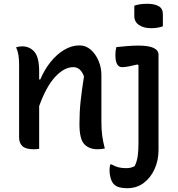

<svg xmlns="http://www.w3.org/2000/svg" viewBox="-20 -785 940 1015"><path d="M690 -755Q718 -765 759 -765Q796 -765 818.5 -752.5Q841 -740 841 -710V-646Q828 -641 812 -638.5Q796 -636 779 -636Q739 -636 714.5 -653Q690 -670 690 -700ZM187 2Q179 3 172.5 3.5Q166 4 158 4Q116 4 98.5 -12.5Q81 -29 81 -58V-441Q81 -471 77.5 -493.5Q74 -516 65 -535Q82 -540 97 -540Q137 -540 162 -511Q187 -482 187 -408V-365H193Q215 -417 247.5 -457.5Q280 -498 319.5 -521.5Q359 -545 400 -545Q434 -545 460 -522Q486 -499 501 -463.5Q516 -428 516 -390V-144Q516 -101 520 -70Q524 -39 534 0Q517 4 495 4Q451 4 425.5 -23Q400 -50 400 -129Q400 -191 406 -248.5Q412 -306 424 -381Q406 -430 368 -430Q319 -430 271.5 -378.5Q224 -327 187 -224ZM712 -544Q818 -544 818 -495V8Q818 62 797.5 108Q777 154 740 182Q703 210 652 210Q630 210 612 205.5Q594 201 581 188Q571 177 565 157Q559 137 559 116Q559 97 563 84H569Q589 95 606.5 99.5Q624 104 648 104Q673 104 692 93Q704 69 708 40.5Q712 12 712 -25V-441L706 -444Q682 -438 661 -434Q640 -430 625 -430Q590 -430 590 -495Q590 -518 595 -536Q622 -539 653.5 -541.5Q685 -544 712 -544Z"/></svg>

Font: Recursive Sn Csl St Med
Style: Regular
Weight: 500
Version: Version 1.079;hotconv 1.0.112;makeotfexe 2.5.65598; ttfautoh